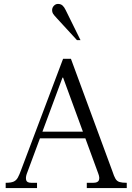

<svg xmlns="http://www.w3.org/2000/svg" viewBox="-20 -960 672 980"><path d="M9 0V-27Q36 -27 49.5 -33Q63 -39 71 -53.5Q79 -68 88 -93L302 -660H342L554 -85Q562 -60 569.5 -47.5Q577 -35 590 -31Q603 -27 627 -27V0H423V-27H456Q479 -27 484.5 -39.5Q490 -52 482 -73L302 -564H299L116 -71Q110 -52 114 -39.5Q118 -27 140 -27H169V0ZM178 -254 190 -288H412L424 -254ZM373 -755 270 -867Q255 -883 250.5 -890.5Q246 -898 246 -908Q246 -921 255 -930.5Q264 -940 276 -940Q290 -940 299 -932Q308 -924 315 -909L391 -755Z"/></svg>

Font: Frank Ruhl Libre Light
Style: Regular
Weight: 300
Designer: Yanek Iontef
Foundry: Fontef
Version: Version 6.003;gftools[0.9.30]